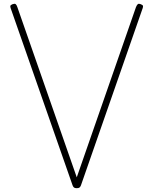

<svg xmlns="http://www.w3.org/2000/svg" viewBox="-20 -974 805 1008"><path d="M383 14Q373 14 368.5 10.5Q364 7 361 -1L36 -931Q33 -939 34.5 -943.5Q36 -948 46 -952Q57 -956 62 -952.5Q67 -949 71 -937L383 -43L694 -937Q699 -949 704 -952.5Q709 -956 719 -952Q729 -948 730.5 -943.5Q732 -939 729 -931L405 -1Q402 7 397.5 10.5Q393 14 383 14Z"/></svg>

Font: Playwrite US Modern Thin
Style: Regular
Weight: 250
Designer: Veronika Burian, José Scaglione
Foundry: TypeTogether
Version: Version 1.003